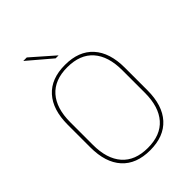

<svg xmlns="http://www.w3.org/2000/svg" viewBox="-240 -931 1045 1045"><g transform="rotate(-45 283.0 -408.0)"><path d="M283 9Q176.5 9 120 -53.8Q63.5 -116.5 63.5 -232.5V-406.5Q63.5 -522.5 120 -585.2Q176.5 -648 283 -648Q389.5 -648 446.2 -585.2Q503 -522.5 503 -406.5V-232.5Q503 -116.5 446.2 -53.8Q389.5 9 283 9ZM283 -9Q381.5 -9 432.5 -67.2Q483.5 -125.5 483.5 -232.5V-407Q483.5 -514 432.5 -572Q381.5 -630 283 -630Q185 -630 134 -572Q83 -514 83 -407V-232.5Q83 -125.5 134 -67.2Q185 -9 283 -9ZM139 -823.5H165L295 -709.5V-709H272.5L139 -822.5Z"/></g></svg>

Font: Anek Devanagari Medium Thin
Style: Regular
Weight: 250
Version: Version 1.003